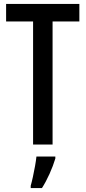

<svg xmlns="http://www.w3.org/2000/svg" viewBox="-20 -734 435 975"><path d="M247 0H148V-625H11V-714H383V-625H247ZM261 71Q250 108 231.5 149Q213 190 193 221H136V209Q141 192 147 164.5Q153 137 158 109Q163 81 165 61H261Z"/></svg>

Font: Noto Sans ExtraCondensed Medium
Style: Regular
Weight: 500
Width: 2
Designer: Monotype Design Team
Foundry: Monotype Imaging Inc.
Version: Version 2.013; ttfautohint (v1.8.4.7-5d5b)